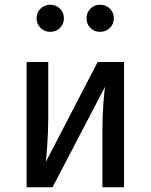

<svg xmlns="http://www.w3.org/2000/svg" viewBox="-20 -788 634 808"><path d="M502 0H411V-238Q411 -298 415 -352Q419 -406 422 -423L201 0H92V-527H183V-289Q183 -236 179 -179.5Q175 -123 173 -107L391 -527H502ZM249 -711Q249 -687 232.5 -670.5Q216 -654 192 -654Q167 -654 150.5 -670.5Q134 -687 134 -711Q134 -735 150.5 -751.5Q167 -768 192 -768Q216 -768 232.5 -751.5Q249 -735 249 -711ZM459 -711Q459 -687 442.5 -670.5Q426 -654 401 -654Q377 -654 360.5 -670.5Q344 -687 344 -711Q344 -735 360.5 -751.5Q377 -768 401 -768Q426 -768 442.5 -751.5Q459 -735 459 -711Z"/></svg>

Font: FiraGO
Style: Regular
Weight: 400
Designer: bBox Type
Foundry: bBox Type GmbH
Version: Version 1.001;April 20, 2020;FontCreator 12.0.0.2555 64-bit